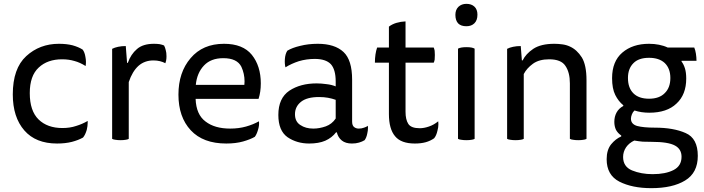

<svg xmlns="http://www.w3.org/2000/svg" viewBox="-20 -731 3681 1004"><path d="M135.7 -244.1Q135.7 -335 182.6 -377.9Q228.5 -420.9 304.7 -420.9Q339.8 -420.9 369.1 -412.1Q398.4 -404.3 427.7 -385.7Q431.6 -408.2 426.8 -432.6Q422.9 -458 412.1 -471.7Q390.6 -485.4 359.4 -494.1Q328.1 -502 288.1 -502Q187.5 -502 117.2 -437.5Q46.9 -373 46.9 -237.3Q46.9 -118.2 107.4 -48.8Q167 19.5 278.3 19.5Q322.3 19.5 356.4 10.7Q389.6 2 414.1 -11.7Q425.8 -25.4 433.6 -51.8Q438.5 -72.3 438.5 -88.9Q438.5 -94.7 438.5 -98.6Q410.2 -82 377.9 -72.3Q345.7 -61.5 306.6 -61.5Q227.5 -61.5 181.6 -106.4Q135.7 -151.4 135.7 -244.1Z M648.4 -402.3Q647.5 -402.3 644.5 -402.3Q642.6 -423.8 637.7 -490.2Q616.2 -490.2 597.7 -486.3Q579.1 -482.4 566.4 -475.6Q566.4 -453.1 566.4 -407.2Q566.4 -306.6 566.4 -4.9Q573.2 -1 584 0Q594.7 2 610.4 2Q626 2 636.7 0Q646.5 -1 653.3 -4.9Q653.3 -103.5 653.3 -301.8Q671.9 -357.4 704.1 -386.7Q736.3 -415 782.2 -415Q800.8 -415 816.4 -411.1Q832 -407.2 844.7 -400.4Q846.7 -405.3 848.6 -414.1Q850.6 -423.8 850.6 -436.5Q850.6 -456.1 846.7 -468.8Q843.8 -482.4 837.9 -493.2Q829.1 -497.1 815.4 -500Q801.8 -502 785.2 -502Q727.5 -502 696.3 -474.6Q664.1 -447.3 648.4 -402.3Z M1332 -213.9Q1337.9 -232.4 1340.8 -252Q1343.8 -272.5 1343.8 -294.9Q1343.8 -385.7 1296.9 -444.3Q1250 -502 1151.4 -502Q1040 -502 976.6 -426.8Q913.1 -352.5 913.1 -236.3Q913.1 -119.1 977.5 -49.8Q1042 19.5 1163.1 19.5Q1212.9 19.5 1251 8.8Q1289.1 -2 1312.5 -15.6Q1322.3 -28.3 1329.1 -51.8Q1336.9 -76.2 1334 -96.7Q1304.7 -80.1 1266.6 -69.3Q1228.5 -58.6 1183.6 -58.6Q1102.5 -58.6 1054.7 -95.7Q1005.9 -131.8 1002.9 -213.9Q1113.3 -213.9 1332 -213.9ZM1003.9 -287.1Q1009.8 -349.6 1046.9 -388.7Q1083 -426.8 1147.5 -426.8Q1219.7 -426.8 1242.2 -381.8Q1258.8 -345.7 1258.8 -305.7Q1258.8 -296.9 1257.8 -287.1Q1173.8 -287.1 1003.9 -287.1Z M1741.2 -39.1Q1748 -11.7 1767.6 3.9Q1787.1 19.5 1820.3 19.5Q1840.8 19.5 1857.4 14.6Q1874 9.8 1886.7 2Q1896.5 -11.7 1900.4 -32.2Q1904.3 -47.9 1904.3 -63.5Q1904.3 -68.4 1903.3 -73.2Q1896.5 -67.4 1883.8 -63.5Q1871.1 -58.6 1856.4 -58.6Q1841.8 -58.6 1832 -66.4Q1821.3 -74.2 1821.3 -95.7Q1821.3 -168.9 1821.3 -314.5Q1821.3 -417 1776.4 -459Q1730.5 -502 1641.6 -502Q1591.8 -502 1549.8 -491.2Q1507.8 -481.4 1482.4 -465.8Q1471.7 -449.2 1469.7 -422.9Q1467.8 -397.5 1472.7 -378.9Q1503.9 -398.4 1543 -411.1Q1583 -422.9 1626 -422.9Q1683.6 -422.9 1710 -395.5Q1735.4 -367.2 1735.4 -304.7Q1735.4 -295.9 1735.4 -279.3Q1713.9 -288.1 1687.5 -291Q1660.2 -294.9 1635.7 -294.9Q1550.8 -294.9 1493.2 -256.8Q1435.5 -217.8 1435.5 -129.9Q1435.5 -47.9 1483.4 -13.7Q1532.2 19.5 1596.7 19.5Q1646.5 19.5 1680.7 4.9Q1715.8 -10.7 1737.3 -39.1Q1739.3 -39.1 1741.2 -39.1ZM1735.4 -111.3Q1715.8 -82 1683.6 -70.3Q1650.4 -58.6 1618.2 -58.6Q1578.1 -58.6 1550.8 -77.1Q1522.5 -94.7 1522.5 -133.8Q1522.5 -173.8 1554.7 -199.2Q1585.9 -223.6 1648.4 -223.6Q1673.8 -223.6 1695.3 -219.7Q1716.8 -215.8 1735.4 -209Q1735.4 -176.8 1735.4 -111.3Z M1952.1 -482.4Q1946.3 -465.8 1943.4 -446.3Q1940.4 -425.8 1940.4 -403.3Q1964.8 -403.3 2013.7 -403.3Q2013.7 -335.9 2013.7 -134.8Q2013.7 -56.6 2045.9 -18.6Q2077.1 19.5 2149.4 19.5Q2181.6 19.5 2206.1 12.7Q2230.5 5.9 2250 -7.8Q2261.7 -21.5 2267.6 -47.9Q2272.5 -65.4 2272.5 -82Q2272.5 -89.8 2271.5 -96.7Q2249 -78.1 2222.7 -69.3Q2197.3 -60.5 2174.8 -60.5Q2129.9 -60.5 2115.2 -83Q2100.6 -105.5 2100.6 -146.5Q2100.6 -231.4 2100.6 -403.3Q2137.7 -403.3 2248 -403.3Q2251 -409.2 2252.9 -418.9Q2253.9 -429.7 2253.9 -443.4Q2253.9 -456.1 2252.9 -465.8Q2251 -475.6 2248 -482.4Q2199.2 -482.4 2100.6 -482.4Q2100.6 -516.6 2100.6 -619.1Q2076.2 -618.2 2052.7 -611.3Q2030.3 -604.5 2013.7 -591.8Q2013.7 -555.7 2013.7 -482.4Q1999 -482.4 1952.1 -482.4Z M2375 -4.9Q2381.8 -1 2392.6 0Q2403.3 2 2418.9 2Q2434.6 2 2445.3 0Q2455.1 -1 2461.9 -4.9Q2461.9 -162.1 2461.9 -476.6Q2455.1 -480.5 2445.3 -482.4Q2434.6 -484.4 2418.9 -484.4Q2403.3 -484.4 2392.6 -482.4Q2381.8 -480.5 2375 -476.6Q2375 -454.1 2375 -407.2Q2375 -306.6 2375 -4.9ZM2418.9 -710.9Q2393.6 -710.9 2377 -695.3Q2361.3 -679.7 2361.3 -653.3Q2361.3 -624 2376 -608.4Q2390.6 -593.8 2418.9 -593.8Q2445.3 -593.8 2460.9 -609.4Q2476.6 -625 2476.6 -654.3Q2476.6 -681.6 2460.9 -696.3Q2445.3 -710.9 2418.9 -710.9Z M2718.8 -343.8Q2734.4 -374 2766.6 -397.5Q2798.8 -420.9 2851.6 -420.9Q2914.1 -420.9 2936.5 -386.7Q2960 -352.5 2960 -294.9Q2960 -198.2 2960 -4.9Q2966.8 -1 2977.5 0Q2988.3 2 3003.9 2Q3019.5 2 3030.3 0Q3040 -1 3046.9 -4.9Q3046.9 -107.4 3046.9 -311.5Q3046.9 -390.6 3022.5 -430.7Q2997.1 -470.7 2960.9 -487.3Q2942.4 -496.1 2920.9 -499Q2899.4 -502 2878.9 -502Q2808.6 -502 2768.6 -475.6Q2729.5 -449.2 2712.9 -415Q2711.9 -415 2709 -415Q2707 -433.6 2703.1 -490.2Q2681.6 -490.2 2663.1 -486.3Q2644.5 -482.4 2631.8 -475.6Q2631.8 -453.1 2631.8 -407.2Q2631.8 -306.6 2631.8 -4.9Q2638.7 -1 2649.4 0Q2660.2 2 2675.8 2Q2691.4 2 2702.1 0Q2711.9 -1 2718.8 -4.9Q2718.8 -118.2 2718.8 -343.8Z M3375 -141.6Q3467.8 -141.6 3517.6 -189.5Q3568.4 -236.3 3568.4 -320.3Q3568.4 -352.5 3561.5 -374Q3554.7 -395.5 3543.9 -409.2Q3543.9 -410.2 3543.9 -413.1Q3563.5 -413.1 3622.1 -413.1Q3622.1 -430.7 3619.1 -450.2Q3616.2 -468.8 3610.4 -482.4Q3564.5 -482.4 3471.7 -482.4Q3451.2 -492.2 3425.8 -497.1Q3401.4 -502 3374 -502Q3288.1 -502 3234.4 -456.1Q3180.7 -410.2 3180.7 -322.3Q3180.7 -267.6 3197.3 -234.4Q3213.9 -201.2 3239.3 -180.7Q3239.3 -179.7 3239.3 -176.8Q3215.8 -164.1 3204.1 -142.6Q3192.4 -121.1 3192.4 -93.8Q3192.4 -70.3 3201.2 -51.8Q3210.9 -34.2 3228.5 -22.5Q3228.5 -20.5 3228.5 -17.6Q3199.2 -4.9 3175.8 23.4Q3152.3 52.7 3152.3 101.6Q3152.3 184.6 3218.8 218.8Q3286.1 252.9 3385.7 252.9Q3497.1 252.9 3562.5 212.9Q3628.9 172.9 3628.9 84Q3628.9 -7.8 3565.4 -35.2Q3502 -63.5 3404.3 -63.5Q3344.7 -63.5 3311.5 -72.3Q3279.3 -82 3279.3 -110.4Q3279.3 -120.1 3284.2 -132.8Q3289.1 -145.5 3297.9 -153.3Q3315.4 -147.5 3335 -144.5Q3355.5 -141.6 3375 -141.6ZM3387.7 10.7Q3474.6 10.7 3509.8 30.3Q3543.9 48.8 3543.9 88.9Q3543.9 136.7 3502 158.2Q3460 179.7 3392.6 179.7Q3333 179.7 3285.2 160.2Q3238.3 140.6 3238.3 89.8Q3238.3 62.5 3253.9 39.1Q3269.5 16.6 3296.9 3.9Q3319.3 7.8 3340.8 9.8Q3361.3 10.7 3387.7 10.7ZM3263.7 -323.2Q3263.7 -372.1 3292 -400.4Q3319.3 -428.7 3374 -428.7Q3426.8 -428.7 3456.1 -401.4Q3485.4 -373 3485.4 -323.2Q3485.4 -272.5 3456.1 -244.1Q3427.7 -214.8 3374 -214.8Q3320.3 -214.8 3292 -243.2Q3263.7 -271.5 3263.7 -323.2Z"/></svg>

Font: cl
Style: Regular
Weight: 400
Designer: Mitja Miklavcic
Version: Version 1.0